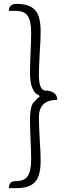

<svg xmlns="http://www.w3.org/2000/svg" viewBox="-20 -804 355 992"><path d="M26 168Q26 132 59 132Q106 132 123 106Q141 80 141 20Q141 -14 138 -81Q135 -148 135 -189Q135 -240 148 -268L174 -297Q194 -306 175 -315Q161 -319 148 -347Q135 -375 135 -426Q135 -467 138 -534Q141 -602 141 -636Q141 -696 123 -722Q106 -748 59 -748H26Q26 -784 66 -784Q131 -784 160 -753Q190 -723 190 -641Q190 -600 185 -527Q181 -454 181 -415Q181 -328 225 -336Q276 -328 276 -288Q181 -288 181 -198Q181 -161 185 -88Q190 -16 190 26Q190 107 160 137Q131 168 66 168Z"/></svg>

Font: Swei Half Moon CJK SC
Style: Light
Weight: 300
Version: Version 2.071